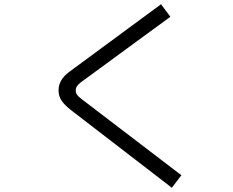

<svg xmlns="http://www.w3.org/2000/svg" viewBox="-20 -835 1096 905"><path d="M316 -315Q286 -338 271 -359.5Q256 -381 256 -409Q256 -459 306 -496L739 -815L783 -756L361 -447Q349 -438 343 -429Q337 -420 337 -408Q337 -397 343.5 -388Q350 -379 366 -367L835 -9L790 50Z"/></svg>

Font: PlemolJP
Style: Regular
Weight: 400
Monospace: yes
Version: v2.0.4; ttfautohint (v1.8.4.7-5d5b-dirty) -l 6 -r 45 -G 200 